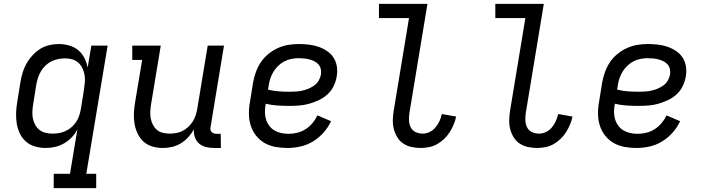

<svg xmlns="http://www.w3.org/2000/svg" viewBox="-20 -755 3640 990"><path d="M257 215V141H341L379 -88Q368 -66 350.5 -47.5Q333 -29 310.5 -16Q288 -3 264 2.5Q240 8 217 8Q188 8 161.5 0.5Q135 -7 115 -24Q95 -41 83 -65.5Q71 -90 66.5 -117Q62 -144 63 -172.5Q64 -201 69 -230L85 -330Q89 -354 96 -378.5Q103 -403 115.5 -425.5Q128 -448 146 -468Q164 -488 186 -502Q208 -516 232.5 -522Q257 -528 282 -528Q310 -528 336.5 -520.5Q363 -513 383 -496.5Q403 -480 415 -456.5Q427 -433 432 -406L451 -520H535L425 141H476V215ZM251 -66Q268 -66 285 -69Q302 -72 318.5 -79.5Q335 -87 349 -99.5Q363 -112 373 -127Q383 -142 388.5 -159Q394 -176 397 -193L413 -293Q416 -312 417.5 -331Q419 -350 416 -368.5Q413 -387 405 -403.5Q397 -420 383.5 -432Q370 -444 352.5 -449Q335 -454 315 -454Q298 -454 280 -450.5Q262 -447 245 -438.5Q228 -430 214 -416.5Q200 -403 190.5 -386.5Q181 -370 175.5 -352.5Q170 -335 167 -318L151 -218Q148 -199 147 -180.5Q146 -162 149.5 -144.5Q153 -127 161.5 -111.5Q170 -96 183 -85.5Q196 -75 214 -70.5Q232 -66 251 -66Z M821 8Q792 8 766 0.5Q740 -7 720.5 -24.5Q701 -42 689.5 -66.5Q678 -91 673.5 -118Q669 -145 670.5 -173Q672 -201 677 -230L713 -446H662V-520H809L759 -218Q756 -199 755 -181Q754 -163 757 -145.5Q760 -128 768 -112.5Q776 -97 788.5 -86Q801 -75 818.5 -70.5Q836 -66 855 -66Q871 -66 888.5 -69Q906 -72 921.5 -80Q937 -88 950.5 -100.5Q964 -113 973.5 -128Q983 -143 988.5 -159.5Q994 -176 997 -193L1051 -520H1135L1066 -102Q1064 -95 1065 -87.5Q1066 -80 1070.5 -75Q1075 -70 1081.5 -67.5Q1088 -65 1096 -65H1118L1119 8H1084Q1062 8 1042 3Q1022 -2 1007 -14.5Q992 -27 985 -47Q978 -67 980 -88Q968 -67 951 -48Q934 -29 912.5 -16Q891 -3 867.5 2.5Q844 8 821 8Z M1462 8Q1431 8 1400.5 2.5Q1370 -3 1344.5 -17.5Q1319 -32 1300.5 -55.5Q1282 -79 1273 -107Q1264 -135 1263.5 -166.5Q1263 -198 1269 -230L1285 -330Q1290 -357 1299.5 -383.5Q1309 -410 1324.5 -433.5Q1340 -457 1363 -476Q1386 -495 1412.5 -507Q1439 -519 1466 -523.5Q1493 -528 1520 -528Q1546 -528 1572 -525Q1598 -522 1621.5 -514Q1645 -506 1666 -492Q1687 -478 1700 -457.5Q1713 -437 1717 -411.5Q1721 -386 1716 -360Q1712 -335 1700 -310.5Q1688 -286 1668 -268Q1648 -250 1623.5 -238.5Q1599 -227 1574 -220Q1549 -213 1523.5 -211Q1498 -209 1473 -209Q1442 -209 1411 -211Q1380 -213 1350 -220V-218Q1346 -198 1346 -178Q1346 -158 1351.5 -140Q1357 -122 1368 -107Q1379 -92 1395 -82.5Q1411 -73 1429.5 -69Q1448 -65 1468 -65Q1490 -65 1512.5 -70.5Q1535 -76 1555 -88.5Q1575 -101 1591 -120Q1607 -139 1617 -160L1687 -130Q1672 -98 1648 -71Q1624 -44 1593.5 -25.5Q1563 -7 1529 0.5Q1495 8 1462 8ZM1473 -282Q1489 -282 1505.5 -283Q1522 -284 1538 -287.5Q1554 -291 1570 -297.5Q1586 -304 1600.5 -314.5Q1615 -325 1623.5 -340Q1632 -355 1635 -371Q1637 -385 1634 -399Q1631 -413 1622 -423Q1613 -433 1601 -439Q1589 -445 1576 -448.5Q1563 -452 1548.5 -453.5Q1534 -455 1520 -455Q1502 -455 1483.5 -451.5Q1465 -448 1448 -439.5Q1431 -431 1416.5 -417.5Q1402 -404 1391.5 -387.5Q1381 -371 1375 -353.5Q1369 -336 1366 -318L1362 -293Q1389 -286 1417 -284Q1445 -282 1473 -282Z M2150 8Q2126 8 2102.5 3Q2079 -2 2060 -14.5Q2041 -27 2029 -46.5Q2017 -66 2011 -88.5Q2005 -111 2005.5 -135Q2006 -159 2010 -184L2089 -662H1934V-735H2184L2091 -172Q2088 -152 2089 -133Q2090 -114 2098 -98Q2106 -82 2123 -74Q2140 -66 2160 -66Q2178 -66 2195.5 -74.5Q2213 -83 2225.5 -98Q2238 -113 2246 -130.5Q2254 -148 2258 -167L2332 -154Q2328 -134 2319.5 -113.5Q2311 -93 2299 -74Q2287 -55 2270.5 -39Q2254 -23 2234.5 -12Q2215 -1 2193 3.5Q2171 8 2150 8Z M2750 8Q2726 8 2702.5 3Q2679 -2 2660 -14.5Q2641 -27 2629 -46.5Q2617 -66 2611 -88.5Q2605 -111 2605.5 -135Q2606 -159 2610 -184L2689 -662H2534V-735H2784L2691 -172Q2688 -152 2689 -133Q2690 -114 2698 -98Q2706 -82 2723 -74Q2740 -66 2760 -66Q2778 -66 2795.5 -74.5Q2813 -83 2825.5 -98Q2838 -113 2846 -130.5Q2854 -148 2858 -167L2932 -154Q2928 -134 2919.5 -113.5Q2911 -93 2899 -74Q2887 -55 2870.5 -39Q2854 -23 2834.5 -12Q2815 -1 2793 3.5Q2771 8 2750 8Z M3262 8Q3231 8 3200.5 2.5Q3170 -3 3144.5 -17.5Q3119 -32 3100.5 -55.5Q3082 -79 3073 -107Q3064 -135 3063.5 -166.5Q3063 -198 3069 -230L3085 -330Q3090 -357 3099.5 -383.5Q3109 -410 3124.5 -433.5Q3140 -457 3163 -476Q3186 -495 3212.5 -507Q3239 -519 3266 -523.5Q3293 -528 3320 -528Q3346 -528 3372 -525Q3398 -522 3421.5 -514Q3445 -506 3466 -492Q3487 -478 3500 -457.5Q3513 -437 3517 -411.5Q3521 -386 3516 -360Q3512 -335 3500 -310.5Q3488 -286 3468 -268Q3448 -250 3423.5 -238.5Q3399 -227 3374 -220Q3349 -213 3323.5 -211Q3298 -209 3273 -209Q3242 -209 3211 -211Q3180 -213 3150 -220V-218Q3146 -198 3146 -178Q3146 -158 3151.5 -140Q3157 -122 3168 -107Q3179 -92 3195 -82.5Q3211 -73 3229.5 -69Q3248 -65 3268 -65Q3290 -65 3312.5 -70.5Q3335 -76 3355 -88.5Q3375 -101 3391 -120Q3407 -139 3417 -160L3487 -130Q3472 -98 3448 -71Q3424 -44 3393.5 -25.5Q3363 -7 3329 0.5Q3295 8 3262 8ZM3273 -282Q3289 -282 3305.5 -283Q3322 -284 3338 -287.5Q3354 -291 3370 -297.5Q3386 -304 3400.5 -314.5Q3415 -325 3423.5 -340Q3432 -355 3435 -371Q3437 -385 3434 -399Q3431 -413 3422 -423Q3413 -433 3401 -439Q3389 -445 3376 -448.5Q3363 -452 3348.5 -453.5Q3334 -455 3320 -455Q3302 -455 3283.5 -451.5Q3265 -448 3248 -439.5Q3231 -431 3216.5 -417.5Q3202 -404 3191.5 -387.5Q3181 -371 3175 -353.5Q3169 -336 3166 -318L3162 -293Q3189 -286 3217 -284Q3245 -282 3273 -282Z"/></svg>

Font: Iosevka HT Extended
Style: Italic
Weight: 400
Width: 7
Italic angle: -9°
Monospace: yes
Designer: Belleve Invis
Foundry: Belleve Invis
Version: Version 32.3.0; ttfautohint (v1.8.4)